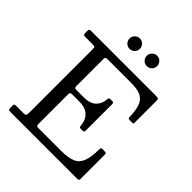

<svg xmlns="http://www.w3.org/2000/svg" viewBox="-250 -1100 1259 1259"><g transform="rotate(45 379.0 -471.0)"><path d="M123 -695Q138.5 -695 143 -692.2Q147.5 -689.5 147.5 -674V-83Q147.5 -64.5 143.2 -59.8Q139 -55 120.5 -55H55.5Q45.5 -55 41.5 -53Q37.5 -51 37.5 -41V-18Q37.5 -6 42 -3Q46.5 0 57.5 0H676.5Q686.5 0 689.5 -3.2Q692.5 -6.5 692.5 -17V-240Q692.5 -250 687.8 -252.5Q683 -255 673.5 -255H654.5Q648 -255 645.2 -252Q642.5 -249 642.5 -239Q641.5 -167 626.5 -127Q611.5 -87 575 -71Q538.5 -55 472.5 -55H264.5Q250 -55 246.2 -59Q242.5 -63 242.5 -77V-346Q242.5 -359.5 245.5 -363.8Q248.5 -368 261.5 -368H327.5Q367.5 -368 392.8 -354.5Q418 -341 431 -317.8Q444 -294.5 446.5 -265Q447.5 -253.5 451.5 -250.8Q455.5 -248 460 -248H476.5Q487.5 -248 490 -252Q492.5 -256 492.5 -268V-508Q492.5 -516.5 489 -519.8Q485.5 -523 477 -523H460.5Q453 -523 450.5 -520Q448 -517 447 -507Q443.5 -463 415.5 -435.5Q387.5 -408 327.5 -408H259.5Q247.5 -408 245 -413.5Q242.5 -419 242.5 -430V-673Q242.5 -687.5 246.8 -691.2Q251 -695 264.5 -695H482.5Q538.5 -695 570.5 -680.2Q602.5 -665.5 616.8 -630.2Q631 -595 632.5 -534Q633 -524.5 635.2 -519.8Q637.5 -515 648.5 -515H668.5Q681.5 -515 682 -519Q682.5 -523 682.5 -535V-726Q682.5 -743.5 677.8 -746.8Q673 -750 655.5 -750H54.5Q43.5 -750 40.5 -746.2Q37.5 -742.5 37.5 -731V-716Q37.5 -704.5 40.2 -699.8Q43 -695 55.5 -695ZM476.5 -845Q496.5 -845 510.5 -859Q524.5 -873 524.5 -893Q524.5 -913 510.5 -927.2Q496.5 -941.5 476.5 -941.5Q456.5 -941.5 442.5 -927.2Q428.5 -913 428.5 -893Q428.5 -873 442.5 -859Q456.5 -845 476.5 -845ZM316.5 -845Q336.5 -845 350.5 -859Q364.5 -873 364.5 -893Q364.5 -913 350.5 -927.2Q336.5 -941.5 316.5 -941.5Q296.5 -941.5 282.5 -927.2Q268.5 -913 268.5 -893Q268.5 -873 282.5 -859Q296.5 -845 316.5 -845Z"/></g></svg>

Font: Besley
Style: Regular
Weight: 400
Designer: Owen Earl
Foundry: indestructible type*
Version: Version 4.000